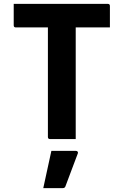

<svg xmlns="http://www.w3.org/2000/svg" viewBox="-20 -720 640 994"><path d="M372 0H239Q228 0 228 -11V-578H62Q51 -578 51 -589V-700H538Q549 -700 549 -689V-578H372ZM246 61H372Q378 61 381.5 64.5Q385 68 383 74Q367 117 351.5 157.5Q336 198 319 244Q318 248 314.5 251Q311 254 304 254H204Q215 204 225.5 155Q236 106 246 61Z"/></svg>

Font: Recursive Mn Lnr St
Style: Bold
Weight: 700
Monospace: yes
Version: Version 1.079;hotconv 1.0.112;makeotfexe 2.5.65598; ttfautoh